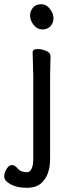

<svg xmlns="http://www.w3.org/2000/svg" viewBox="-25 -724 346 912"><path d="M-5 114Q-5 96 6.5 78Q18 60 32 60Q46 60 59.5 77Q73 94 104 94Q117 94 125 77.5Q133 61 133 31V-364L130 -475Q130 -491 154 -491Q173 -491 194 -482.5Q215 -474 215 -457L213 -364V30Q213 108 172 145Q148 168 102 168Q56 168 25.5 151.5Q-5 135 -5 114ZM118 -650Q118 -672 132 -688Q146 -704 171 -704Q195 -704 212 -682Q229 -660 229 -638Q229 -615 214.5 -599.5Q200 -584 176 -584Q152 -584 135 -605.5Q118 -627 118 -650Z"/></svg>

Font: LXGW WenKai Lite
Style: Bold
Weight: 700
Designer: LXGW / Fontworks Inc.
Foundry: LXGW / Fontworks Inc.
Version: Version 1.330;April 28, 2024